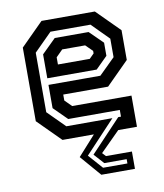

<svg xmlns="http://www.w3.org/2000/svg" viewBox="-82 -607 733 858"><g transform="rotate(-10 285.0 -178.0)"><path d="M308.5 183.5 227 89 307 0H164.5L61.5 -103V-437L164.5 -540H406.5L509.5 -437V-302L406.5 -199H203V-172L233.5 -141.5H502.5V0H417.5L328.5 89L343.5 105H461V183.5ZM321.5 154H432V134.5H330.5L289.5 89L427.5 -57H440V-87.5H206L145.5 -147.5V-253H381L453.5 -324.5V-408.5L377 -485.5H195.5L114.5 -404.5V-134.5L192 -57H401L264 89ZM145.5 -283V-391.5L209.5 -454.5H363L423 -395.5V-336L369.5 -283ZM203 -335.5H347.5L368.5 -356.5V-368L337.5 -398.5H233.5L203 -368Z"/></g></svg>

Font: Tourney Thin SemiBold
Style: Regular
Weight: 600
Version: Version 1.015